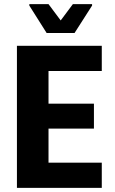

<svg xmlns="http://www.w3.org/2000/svg" viewBox="-20 -910 557 930"><path d="M62 0V-688H473V-566H215V-408H435V-287H215V-122H473V0ZM206 -750 122 -883V-890H215L274 -811L333 -890H426V-883L341 -750Z"/></svg>

Font: Saira SemiCondensed
Style: Bold
Weight: 700
Width: 4
Designer: Hector Gatti with collaboration of the Omnibus-Type team
Foundry: Omnibus-Type
Version: Version 1.101